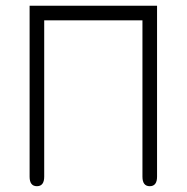

<svg xmlns="http://www.w3.org/2000/svg" viewBox="-20 -641 649 668"><path d="M83 -621.1H526.4V-26.4Q526.4 6.8 501 6.8Q475.6 6.8 475.6 -26.4V-570.3H133.8V-26.4Q133.8 6.8 108.4 6.8Q83 6.8 83 -26.4Z"/></svg>

Font: Jura
Style: Book
Weight: 400
Version: Version 2.5